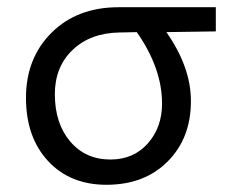

<svg xmlns="http://www.w3.org/2000/svg" viewBox="-20 -502 623 532"><path d="M509 -222Q509 -119 444.5 -54.5Q380 10 275 10Q174 10 113 -56Q52 -122 52 -231Q52 -341 123 -411.5Q194 -482 309 -482H578V-415L441 -413Q509 -316 509 -222ZM132 -241Q132 -160 174.5 -110Q217 -60 286 -60Q350 -60 389.5 -104.5Q429 -149 429 -215Q429 -313 359 -413L312 -412Q231 -411 181.5 -364Q132 -317 132 -241Z"/></svg>

Font: Cantarell
Style: Regular
Weight: 400
Designer: Dave Crossland, Nikolaus Waxweiler, Florian Fecher, Jacques Le Bailly, Eben Sorkin, Alexei Vanyashin, Alexios Zavras, Em
Version: Version 0.303